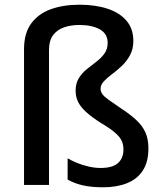

<svg xmlns="http://www.w3.org/2000/svg" viewBox="-20 -785 692 815"><path d="M546 -611Q546 -577 532 -551Q518 -525 497.5 -505.5Q477 -486 456 -470.5Q435 -455 421 -440Q407 -425 407 -409Q407 -396 414.5 -385.5Q422 -375 441.5 -361Q461 -347 498 -322Q533 -299 558.5 -275.5Q584 -252 597 -223.5Q610 -195 610 -155Q610 -98 586.5 -61.5Q563 -25 519.5 -7.5Q476 10 418 10Q367 10 330.5 1.5Q294 -7 267 -23V-113Q284 -103 307 -93.5Q330 -84 356.5 -78Q383 -72 407 -72Q458 -72 481 -93Q504 -114 504 -150Q504 -172 496 -188.5Q488 -205 467.5 -222.5Q447 -240 410 -262Q369 -288 345.5 -309.5Q322 -331 311.5 -352.5Q301 -374 301 -400Q301 -431 314.5 -453Q328 -475 348.5 -491.5Q369 -508 389.5 -523.5Q410 -539 423.5 -558Q437 -577 437 -603Q437 -642 403.5 -660.5Q370 -679 317 -679Q281 -679 252 -669Q223 -659 205.5 -636Q188 -613 188 -572V0H82V-576Q82 -644 112.5 -685.5Q143 -727 196 -746Q249 -765 317 -765Q385 -765 436.5 -748Q488 -731 517 -697Q546 -663 546 -611Z"/></svg>

Font: Noto Sans Symbols Medium
Style: Regular
Weight: 500
Version: Version 2.002